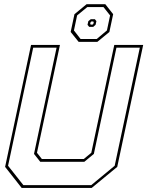

<svg xmlns="http://www.w3.org/2000/svg" viewBox="-20 -920 721 940"><path d="M86 0 5 -103 132 -700H273.5L161 -172L185 -141.5H390L427 -172L539.5 -700H681L554 -103L429 0ZM94.5 -13.5H426.5L541.5 -108.5L664.5 -686.5H550L439.5 -166.5L393 -128H177L146.5 -166.5L257 -686.5H142.5L19.5 -108.5ZM365 -715 326 -763.5 344.5 -850.5 404 -899.5H495.5L534 -850.5L515.5 -763.5L456.5 -715ZM374.5 -729H453.5L503.5 -771L519 -844.5L486.5 -885.5H407.5L357.5 -844.5L342 -771ZM416.5 -788.5 408.5 -798.5 412.5 -816.5 424.5 -826H444.5L452 -816.5L448 -798.5L436.5 -788.5ZM424.5 -799.5H433L437 -803L439 -811.5L436 -815H427.5L423.5 -811.5L421.5 -803Z"/></svg>

Font: Tourney Thin
Style: Italic
Weight: 100
Italic angle: -12°
Designer: Tyler Finck
Foundry: Etcetera Type Co
Version: Version 1.015